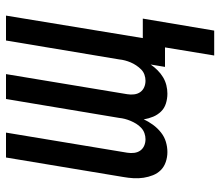

<svg xmlns="http://www.w3.org/2000/svg" viewBox="-67 -503 734 640"><g transform="rotate(-90 300.0 -183.0)"><path d="M518 164H435L462 0H397L405 -48Q397 -36 386 -25Q375 -14 362.5 -6.5Q350 1 336 4.5Q322 8 308 8Q291 8 275 3Q259 -2 248 -13.5Q237 -25 231 -39.5Q225 -54 222 -71Q215 -55 204 -40Q193 -25 178.5 -13.5Q164 -2 147 3Q130 8 113 8Q96 8 80 2.5Q64 -3 53 -14Q42 -25 36 -40Q30 -55 27.5 -71.5Q25 -88 26 -105Q27 -122 30 -139L95 -530H178L111 -126Q109 -114 110.5 -102.5Q112 -91 118 -82.5Q124 -74 134 -69.5Q144 -65 156 -65Q166 -65 176 -68.5Q186 -72 194 -79.5Q202 -87 207.5 -96Q213 -105 217 -114.5Q221 -124 223.5 -133.5Q226 -143 227 -153L290 -530H373L306 -126Q304 -114 305.5 -102.5Q307 -91 313 -82.5Q319 -74 329 -69.5Q339 -65 351 -65Q361 -65 371 -68.5Q381 -72 388.5 -79.5Q396 -87 402 -96Q408 -105 412 -114.5Q416 -124 418.5 -133.5Q421 -143 422 -153L485 -530H568L493 -74H558Z"/></g></svg>

Font: Iosevka Curly Extended
Style: Italic
Weight: 400
Width: 7
Italic angle: -9°
Monospace: yes
Designer: Belleve Invis
Foundry: Belleve Invis
Version: Version 11.1.0; ttfautohint (v1.8.3)